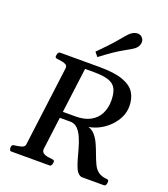

<svg xmlns="http://www.w3.org/2000/svg" viewBox="-171 -1094 1061 1214"><g transform="rotate(20 360.0 -487.5)"><path d="M47.4 0Q40.5 0 37.6 -7.6Q34.7 -15.1 34.7 -21.5Q34.7 -41.5 50.8 -43Q74.7 -45.4 97.4 -51.5Q120.1 -57.6 122.1 -74.2L190.9 -610.8Q193.4 -628.4 180.9 -635.7Q168.5 -643.1 151.1 -645.3Q133.8 -647.5 120.4 -649.9Q106.9 -652.3 106.9 -660.6Q106.9 -672.4 111.1 -682.6Q115.2 -692.9 127.4 -692.9H390.1Q490.7 -692.9 548.1 -672.1Q605.5 -651.4 628.9 -613.5Q652.3 -575.7 652.3 -523.4Q652.3 -484.4 635.3 -448.7Q618.2 -413.1 589.4 -384.3Q560.5 -355.5 525.1 -336.9Q489.7 -318.4 453.6 -313Q481.4 -304.2 500.2 -281.7Q519 -259.3 532.5 -229Q545.9 -198.7 557.6 -166.5Q569.3 -134.3 582.5 -106Q597.2 -75.2 619.6 -60.3Q642.1 -45.4 673.3 -43.5Q682.1 -43 685.3 -39.1Q688.5 -35.2 688.5 -27.8Q688.5 -27.3 687.7 -20.3Q687 -13.2 683.3 -6.6Q679.7 0 670.9 0H525.9Q513.2 0 501.2 -10Q489.3 -20 482.9 -33.7Q470.7 -59.6 460.9 -94Q451.2 -128.4 441.2 -164.8Q431.2 -201.2 417.7 -232.2Q404.3 -263.2 385.5 -283.2Q366.7 -303.2 338.9 -305.2H263.7L235.4 -84Q235.4 -65.9 247.6 -57.6Q259.8 -49.3 276.9 -46.9Q293.9 -44.4 308.1 -43Q323.2 -41.5 323.2 -31.2Q323.2 -29.3 322.3 -21.7Q321.3 -14.2 317.6 -7.1Q314 0 304.7 0ZM269 -347.2H353.5Q413.6 -347.2 453.4 -368.9Q493.2 -390.6 512.9 -429.2Q532.7 -467.8 532.7 -517.6Q532.7 -567.4 518.1 -596.4Q503.4 -625.5 467.5 -637.9Q431.6 -650.4 368.2 -650.4H308.1ZM355.5 -747.1 332.5 -775.4Q402.3 -844.7 444.6 -895.5Q486.8 -946.3 500 -957Q508.8 -964.4 520.8 -969.5Q532.7 -974.6 544.9 -974.6Q565.9 -974.6 578.6 -958.5Q587.9 -946.3 587.9 -931.6Q587.9 -917.5 580.8 -904.8Q573.7 -892.1 563.5 -883.8Q550.3 -873 495.1 -842.5Q439.9 -812 355.5 -747.1Z"/></g></svg>

Font: Gelasio Medium
Style: Italic
Weight: 500
Italic angle: -8.5°
Designer: Eben Sorkin
Foundry: Eben Sorkin
Version: Version 1.008